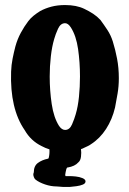

<svg xmlns="http://www.w3.org/2000/svg" viewBox="-20 -599 513 761"><path d="M319 120Q319 128 308.5 132.5Q298 137 283 139Q268 141 256 142H231Q211 141 205 140Q182 140 158.5 132Q135 124 121 113Q117 110 114.5 103.5Q112 97 112 93Q112 89 114 84Q114 59 130 47Q146 35 170 30L172 29Q173 28 173 27Q177 12 176 -7Q167 -10 159.5 -13Q152 -16 145 -20Q102 -41 78 -83Q19 -168 24 -315Q25 -342 30 -367Q35 -392 41 -415Q49 -444 62.5 -469Q76 -494 92 -515Q101 -527 113.5 -537Q126 -547 139 -555Q159 -566 183.5 -572.5Q208 -579 238 -579Q283 -579 314 -564Q333 -555 349 -544.5Q365 -534 378 -520Q392 -501 405.5 -480.5Q419 -460 427 -435Q437 -403 444 -366.5Q451 -330 451 -289Q451 -257 446 -228Q441 -199 436 -173Q425 -126 400.5 -88Q376 -50 340 -27Q333 -22 327 -19.5Q321 -17 313 -13Q308 -10 301 -8Q303 6 301 22Q299 38 290 45Q277 60 248 65H246Q242 71 240 84Q240 87 239 90.5Q238 94 239 97Q240 98 240 99H256Q266 99 280.5 100.5Q295 102 307 107Q319 112 319 120ZM238 -84Q256 -84 265.5 -106Q275 -128 280 -146Q289 -176 293 -215.5Q297 -255 297 -296Q297 -352 289.5 -404.5Q282 -457 261 -490Q250 -507 238 -507Q220 -507 210 -485Q200 -463 195 -445Q186 -415 181.5 -375.5Q177 -336 177 -296Q177 -240 185 -186.5Q193 -133 214 -100Q225 -84 238 -84Z"/></svg>

Font: Nerko One
Style: Regular
Weight: 400
Designer: Nermin Kahrimanovic
Foundry: Nermin Kahrimanovic
Version: Version 1.101